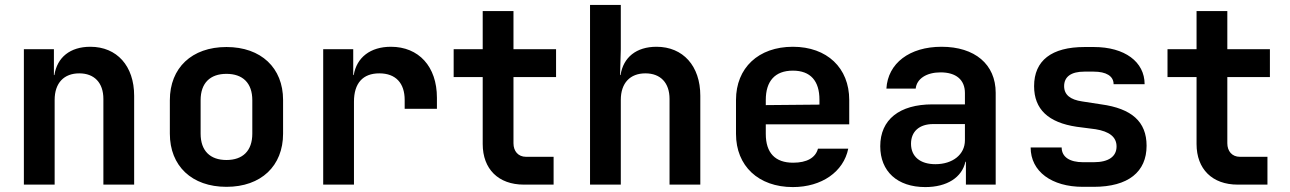

<svg xmlns="http://www.w3.org/2000/svg" viewBox="-20 -750 5240 780"><path d="M347 -560C265 -560 212 -517 201 -445H199V-550H77V0H202V-344C202 -413 240 -452 302 -452C363 -452 400 -414 400 -348V0H525V-361C525 -482 455 -560 347 -560Z M900 9C1041 9 1130 -76 1130 -207V-344C1130 -474 1041 -559 900 -559C759 -559 670 -474 670 -343V-207C670 -76 759 9 900 9ZM900 -100C834 -100 795 -137 795 -207V-343C795 -413 834 -450 900 -450C966 -450 1005 -413 1005 -343V-207C1005 -137 966 -100 900 -100Z M1568 -560C1485 -560 1429 -517 1417 -445H1415V-550H1293V0H1418V-337C1418 -412 1454 -452 1521 -452C1588 -452 1624 -412 1624 -344V-308H1755V-353C1755 -480 1681 -560 1568 -560Z M2229 0V-113H2117C2085 -113 2066 -136 2066 -168V-437H2239V-550H2066V-705H1941V-550H1823V-437H1941V-165C1941 -63 2005 0 2108 0Z M2647 -560C2565 -560 2512 -517 2501 -445H2499L2502 -550V-730H2377V0H2502V-344C2502 -413 2540 -452 2602 -452C2663 -452 2700 -414 2700 -348V0H2825V-361C2825 -482 2755 -560 2647 -560Z M3430 -344C3430 -474 3340 -560 3201 -560C3061 -560 2970 -474 2970 -344V-206C2970 -76 3061 10 3201 10C3318 10 3407 -52 3426 -146H3303C3293 -109 3258 -89 3202 -89C3129 -89 3091 -129 3091 -206V-245H3430ZM3091 -344C3091 -420 3128 -463 3201 -463C3273 -463 3309 -421 3309 -345V-325L3091 -323Z M3805 -560C3675 -560 3587 -493 3581 -390H3700C3704 -430 3744 -456 3801 -456C3864 -456 3900 -426 3900 -372V-326H3768C3634 -326 3556 -264 3556 -156C3556 -54 3625 10 3739 10C3827 10 3888 -29 3902 -93H3904V0H4025V-373C4025 -489 3940 -560 3805 -560ZM3780 -83C3718 -83 3681 -114 3681 -166C3681 -216 3715 -246 3771 -246H3900V-180C3900 -122 3850 -83 3780 -83Z M4423 9C4564 9 4638 -52 4638 -158C4638 -256 4577 -309 4454 -326L4376 -338C4328 -345 4303 -365 4303 -400C4303 -438 4331 -459 4385 -459H4423C4474 -459 4504 -441 4504 -408H4630C4630 -499 4549 -559 4424 -559H4386C4252 -559 4181 -504 4181 -400C4181 -306 4239 -252 4354 -235L4431 -225C4486 -216 4516 -194 4516 -155C4516 -115 4485 -91 4423 -91H4380C4326 -91 4293 -112 4293 -151H4167C4167 -53 4253 9 4379 9Z M5129 0V-113H5017C4985 -113 4966 -136 4966 -168V-437H5139V-550H4966V-705H4841V-550H4723V-437H4841V-165C4841 -63 4905 0 5008 0Z"/></svg>

Font: Tekne LDO
Style: Bold
Weight: 700
Monospace: yes
Designer: Alessio Laiso, Mario Rullo, Paolo Rosset
Foundry: Alessio Laiso
Version: Version 1.000;hotconv 1.0.109;makeotfexe 2.5.65596